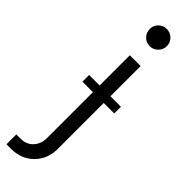

<svg xmlns="http://www.w3.org/2000/svg" viewBox="-314 -661 854 854"><g transform="rotate(45 113.5 -233.5)"><path d="M125 -559Q102 -559 86.5 -575Q71 -591 71 -614Q71 -636 86.5 -651.5Q102 -667 125 -667Q147 -667 163 -651.5Q179 -636 179 -613Q179 -591 163 -575Q147 -559 125 -559ZM225 -278V-236H159V52Q159 117 117.5 158.5Q76 200 11 200H-17V138H11Q46 138 68.5 114Q91 90 91 52V-236H25V-278H91V-468H159V-278Z"/></g></svg>

Font: Didact Gothic
Style: Regular
Weight: 400
Designer: Daniel Johnson
Foundry: Daniel Johnson
Version: Version 2.101;PS 002.101;hotconv 1.0.88;makeotf.lib2.5.64775